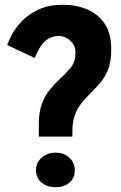

<svg xmlns="http://www.w3.org/2000/svg" viewBox="-20 -767 504 801"><path d="M142 -197V-250Q142 -300 154.5 -333.5Q167 -367 186.5 -391Q206 -415 226 -434Q253 -459 274 -483.5Q295 -508 295 -548Q295 -570 284 -585Q273 -600 257.5 -608.5Q242 -617 227 -617Q198 -617 178.5 -603.5Q159 -590 146.5 -569Q134 -548 125 -525L10 -579Q16 -597 31 -625Q46 -653 73.5 -681Q101 -709 142.5 -728Q184 -747 242 -747Q299 -747 344.5 -727.5Q390 -708 417 -667.5Q444 -627 444 -561Q444 -506 429 -472Q414 -438 392 -414.5Q370 -391 348 -368Q331 -351 315.5 -330.5Q300 -310 291 -283Q282 -256 282 -218V-197ZM212 14Q176 14 153 -5.5Q130 -25 130 -57Q130 -88 153.5 -109Q177 -130 212 -130Q247 -130 269.5 -109Q292 -88 292 -57Q292 -25 270 -5.5Q248 14 212 14Z"/></svg>

Font: Reem Kufi
Style: Regular
Weight: 400
Designer: Khaled Hosny
Version: Version 1.6